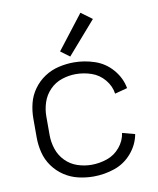

<svg xmlns="http://www.w3.org/2000/svg" viewBox="-86 -830 746 905"><g transform="rotate(-10 287.5 -377.5)"><path d="M278 -568 235 -600 361 -763 414 -724ZM289 8Q252 8 216 -0.5Q180 -9 149 -29.5Q118 -50 96 -80.5Q74 -111 65 -147Q56 -183 56 -220V-310Q56 -347 65 -383Q74 -419 96 -449.5Q118 -480 149 -500.5Q180 -521 216.5 -529.5Q253 -538 289 -538Q340 -538 389 -521.5Q438 -505 472.5 -465Q507 -425 516 -375L456 -359Q451 -396 425.5 -426.5Q400 -457 363.5 -469.5Q327 -482 289 -482Q255 -482 222 -471Q189 -460 164.5 -435Q140 -410 129 -377Q118 -344 118 -310V-220Q118 -186 129 -153Q140 -120 164.5 -95Q189 -70 222 -59Q255 -48 289 -48Q327 -48 363.5 -60.5Q400 -73 425.5 -103.5Q451 -134 456 -171L516 -155Q507 -105 472.5 -65Q438 -25 389 -8.5Q340 8 289 8Z"/></g></svg>

Font: Jozsika Light
Style: Regular
Weight: 300
Monospace: yes
Designer: Belleve Invis
Foundry: Belleve Invis
Version: 2.1.0